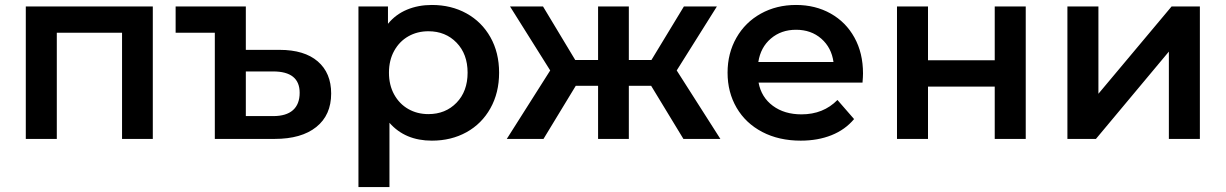

<svg xmlns="http://www.w3.org/2000/svg" viewBox="-20 -560 4941 774"><path d="M596 -534V0H472V-428H209V0H84V-534Z M1315 -183Q1315 -96 1255 -48Q1195 0 1087 0H846V-428H688V-534H971V-359H1107Q1207 -359 1261 -312.5Q1315 -266 1315 -183ZM1188 -186Q1188 -272 1081 -272H971V-92H1081Q1134 -92 1161 -116Q1188 -140 1188 -186Z M1992 -267Q1992 -186 1957 -123.5Q1922 -61 1860.5 -27Q1799 7 1721 7Q1613 7 1550 -65V194H1425V-534H1544V-464Q1575 -502 1620.5 -521Q1666 -540 1721 -540Q1799 -540 1860.5 -506Q1922 -472 1957 -410Q1992 -348 1992 -267ZM1865 -267Q1865 -342 1820.5 -388Q1776 -434 1707 -434Q1662 -434 1626 -413.5Q1590 -393 1569 -355Q1548 -317 1548 -267Q1548 -217 1569 -179Q1590 -141 1626 -120.5Q1662 -100 1707 -100Q1776 -100 1820.5 -146Q1865 -192 1865 -267Z M2605 -214H2515V0H2391V-214H2301L2171 0H2023L2198 -276L2036 -534H2169L2299 -318H2391V-534H2515V-318H2606L2737 -534H2870L2708 -276L2884 0H2735Z M3457 -227H3038Q3049 -168 3095.5 -133.5Q3142 -99 3211 -99Q3299 -99 3356 -157L3423 -80Q3387 -37 3332 -15Q3277 7 3208 7Q3120 7 3053 -28Q2986 -63 2949.5 -125.5Q2913 -188 2913 -267Q2913 -345 2948.5 -407.5Q2984 -470 3047 -505Q3110 -540 3189 -540Q3267 -540 3328.5 -505.5Q3390 -471 3424.5 -408.5Q3459 -346 3459 -264Q3459 -251 3457 -227ZM3037 -310H3340Q3332 -368 3291 -404Q3250 -440 3189 -440Q3129 -440 3087.5 -404.5Q3046 -369 3037 -310Z M3596 -534H3721V-317H3990V-534H4115V0H3990V-211H3721V0H3596Z M4283 -534H4408V-182L4703 -534H4817V0H4692V-352L4398 0H4283Z"/></svg>

Font: APTA Sans SemiBold
Style: Bold
Weight: 600
Version: Version 7.200